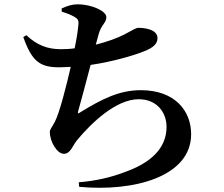

<svg xmlns="http://www.w3.org/2000/svg" viewBox="-20 -818 1040 890"><path d="M266 -764C292 -756 309 -749 325 -740C341 -730 346 -725 343 -700C341 -676 335 -637 326 -594C305 -591 283 -590 262 -590C199 -590 151 -609 102 -655L88 -646C129 -529 169 -506 256 -506L308 -508C288 -422 256 -294 234 -253C219 -224 211 -220 211 -205C211 -163 244 -105 276 -105C307 -105 317 -144 337 -168C401 -245 516 -358 623 -358C707 -358 752 -297 752 -230C752 -155 710 -75 563 -22C494 5 420 21 345 27L347 48C601 72 866 1 866 -196C866 -303 792 -400 633 -400C534 -400 454 -360 353 -298C341 -289 339 -292 343 -305C353 -342 380 -439 400 -517C508 -533 602 -562 645 -579C690 -596 710 -615 710 -641C710 -683 648 -689 621 -689C611 -689 595 -679 556 -658C523 -641 476 -624 424 -611L438 -662C450 -704 473 -712 473 -739C473 -766 407 -798 339 -798C315 -798 293 -791 266 -779Z"/></svg>

Font: Noto Serif CJK KR
Style: Bold
Weight: 700
Designer: Ryoko NISHIZUKA 西塚涼子 (kana & ideographs); Frank Grießhammer (Latin, Greek & Cyrillic); Wenlong ZHANG 张文龙 (bopomofo); San
Foundry: Adobe
Version: Version 2.001;hotconv 1.1.0;makeotfexe 2.6.0